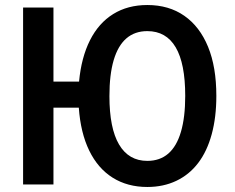

<svg xmlns="http://www.w3.org/2000/svg" viewBox="-20 -735 936 765"><path d="M567 10Q488 10 429 -27Q370 -64 335.5 -135Q301 -206 294 -306H193V0H72V-705H193V-410H295Q304 -506 338.5 -574.5Q373 -643 431 -679Q489 -715 567 -715Q653 -715 714.5 -672Q776 -629 809 -548.5Q842 -468 842 -353Q842 -268 823.5 -200Q805 -132 769.5 -85.5Q734 -39 682.5 -14.5Q631 10 567 10ZM567 -94Q617 -94 650.5 -123Q684 -152 701 -210Q718 -268 718 -353Q718 -482 680 -546.5Q642 -611 567 -611Q517 -611 483.5 -582Q450 -553 433 -495.5Q416 -438 416 -352Q416 -224 454.5 -159Q493 -94 567 -94Z"/></svg>

Font: Nunito Sans 10pt Condensed
Style: Bold
Weight: 700
Width: 3
Designer: Vernon Adams
Foundry: Vernon Adams
Version: Version 3.101;gftools[0.9.27]